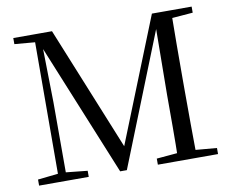

<svg xmlns="http://www.w3.org/2000/svg" viewBox="-79 -830 1133 933"><g transform="rotate(-10 487.5 -364.0)"><path d="M41 0V-30L152 -42H171L286 -30V0ZM42 -698V-728H180V-687H171ZM141 0 143 -728H174L180 -387V0ZM441 0 157 -695H152V-728H233L492 -91H470L476 -103L726 -728H765V-695H752L741 -670L474 0ZM627 0V-30L764 -42H784L924 -30V0ZM728 0Q730 -84 730 -166.5Q730 -249 730 -325L734 -728H820Q819 -645 818.5 -560.5Q818 -476 818 -391V-337Q818 -252 818.5 -168Q819 -84 820 0ZM774 -687V-728H922V-698L784 -687Z"/></g></svg>

Font: Noto Serif JP
Style: Regular
Weight: 400
Designer: Ryoko NISHIZUKA  (kana & ideographs); Frank Grießhammer (Latin, Greek & Cyrillic); Wenlong ZHANG  (bopomofo); Sandoll Co
Foundry: Adobe
Version: Version 2.003-H1;hotconv 1.1.1;makeotfexe 2.6.0